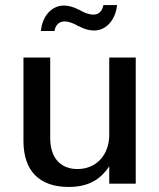

<svg xmlns="http://www.w3.org/2000/svg" viewBox="-20 -728 631 761"><path d="M518 -500H413V-194C413 -114 362 -58 287 -58C220 -58 179 -102 179 -181V-500H73V-169C73 -52 135 13 252 13C326 13 376 -13 413 -69V0H518ZM390 -708C385 -682 370 -670 350 -670C333 -670 311 -678 293 -690V-689C272 -701 250 -706 233 -706C185 -706 148 -665 142 -605H196C200 -631 216 -643 236 -643C253 -643 274 -635 293 -623V-624C314 -612 336 -607 353 -607C400 -607 438 -648 444 -708Z"/></svg>

Font: Perun Medium
Style: Regular
Weight: 500
Foundry: Copyright (c) Stefan Peev, Context Ltd, 2016
Version: Version 1.089